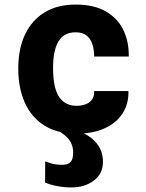

<svg xmlns="http://www.w3.org/2000/svg" viewBox="-20 -576 640 841"><path d="M314.5 9.5Q231 9.5 174.2 -26.2Q117.5 -62 88.8 -126.2Q60 -190.5 60 -275.5Q60 -362.5 89.8 -425.2Q119.5 -488 175.8 -522Q232 -556 311 -556Q391.5 -556 443.2 -526.2Q495 -496.5 520 -445.2Q545 -394 544 -328.5H392.5Q392 -356 386.5 -376Q381 -396 370.8 -409Q360.5 -422 345.5 -428.2Q330.5 -434.5 311 -434.5Q261 -434.5 236.8 -395.8Q212.5 -357 212.5 -278Q212.5 -190.5 239 -151.5Q265.5 -112.5 315.5 -112.5Q335 -112.5 353 -118.5Q371 -124.5 382.2 -138.8Q393.5 -153 392.5 -177H542.5Q544 -121.5 517 -79.5Q490 -37.5 438.5 -14Q387 9.5 314.5 9.5ZM293.5 245Q260.5 245 229.8 239Q199 233 177.5 223.5L178 131Q195 137.5 211.8 141.8Q228.5 146 250 146Q276.5 146 288.5 134.2Q300.5 122.5 300.5 92.5Q300.5 66 288.2 44.2Q276 22.5 241 0H330.5Q360 12.5 382.5 30.8Q405 49 418 74.2Q431 99.5 431 132.5Q431 185 391 215Q351 245 293.5 245Z"/></svg>

Font: Spline Sans Mono
Style: Bold
Weight: 700
Designer: Eben Sorkin, Mirko Velimirovic
Foundry: Sorkin Type
Version: Version 1.004